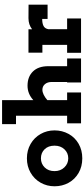

<svg xmlns="http://www.w3.org/2000/svg" viewBox="498 -1298 812 1848"><g transform="rotate(-90 904.0 -374.0)"><path d="M35 -255Q35 -328 69.5 -389Q104 -450 165.5 -485.5Q227 -521 304 -521Q381 -521 442.5 -485.5Q504 -450 538.5 -389Q573 -328 573 -255Q573 -182 539.5 -120.5Q506 -59 444.5 -23.5Q383 12 304 12Q225 12 163.5 -23.5Q102 -59 68.5 -120Q35 -181 35 -255ZM426 -255Q426 -315 391.5 -350.5Q357 -386 304 -386Q252 -386 216.5 -350Q181 -314 181 -255Q181 -198 217 -160.5Q253 -123 304 -123Q356 -123 391 -160Q426 -197 426 -255Z M1265 -134V0H1034V-134H1039V-281Q1039 -323 1018 -347.5Q997 -372 964 -372Q942 -372 916 -359.5Q890 -347 864 -324V-134H938V0H641V-134H714V-626H633V-760H864V-459Q925 -515 1003 -515Q1089 -515 1140 -463Q1191 -411 1191 -315V-134Z M1646 -322V-374Q1603 -374 1578 -361Q1553 -348 1547 -315V-134H1650V0H1320V-134H1396V-372H1321V-506H1546V-471Q1591 -506 1653 -506L1783 -505V-322Z"/></g></svg>

Font: Arvo
Style: Bold
Weight: 700
Designer: Anton Koovit (Cyrillic Expansion: Cyreal)
Foundry: Anton Koovit, Yassin Baggar
Version: Version 3.000